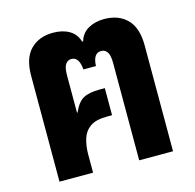

<svg xmlns="http://www.w3.org/2000/svg" viewBox="-87 -651 752 740"><g transform="rotate(-15 289.0 -280.5)"><path d="M62 0V-422Q62 -493 96 -527Q130 -561 186 -561Q224 -561 250.5 -545.5Q277 -530 286 -499H290Q299 -530 326 -545.5Q353 -561 390 -561Q447 -561 481 -527Q515 -493 515 -422V0H380V-388Q380 -420 371 -432.5Q362 -445 347 -445Q315 -445 313 -394H263Q259 -445 228 -445Q214 -445 205 -432.5Q196 -420 196 -388V-240L198 -239Q215 -278 238 -290.5Q261 -303 304 -303H324V-195H304Q259 -195 236 -178.5Q213 -162 204.5 -134Q196 -106 196 -72V0Z"/></g></svg>

Font: Noto Sans Thai Cond
Style: Bold
Weight: 700
Width: 3
Designer: Monotype Design Team
Foundry: Monotype Imaging Inc.
Version: Version 2.002; ttfautohint (v1.8.4.7-5d5b)